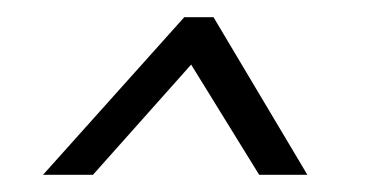

<svg xmlns="http://www.w3.org/2000/svg" viewBox="-20 -698 434 223"><path d="M30 -495 194 -678H228L337 -495H281L202 -623L88 -495Z"/></svg>

Font: Alumni Sans
Style: Italic
Weight: 400
Italic angle: -8°
Version: Version 1.016